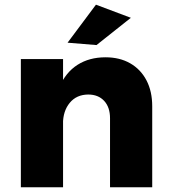

<svg xmlns="http://www.w3.org/2000/svg" viewBox="-20 -789 714 809"><path d="M443.6 -290.9Q443.6 -337.4 418.7 -364.1Q393.9 -390.7 351.6 -390.7Q302.3 -390.3 273.8 -355.6Q245.3 -320.9 245.3 -266.7H203Q203 -358.9 229.9 -421.4Q256.7 -484 306.5 -515.8Q356.3 -547.6 424.6 -547.6Q484.3 -547.6 528.5 -522.3Q572.7 -497 597.1 -450.6Q621.4 -404.3 621.4 -340.9V0H443.6ZM67.9 -540.1H245.7V0H67.9ZM384.3 -769.3 531.4 -714 386.6 -599.1 264.7 -609.1Z"/></svg>

Font: Alexandria
Style: Regular
Weight: 400
Designer: Mohamed Gaber
Foundry: Kief Type Foundry
Version: Version 5.100